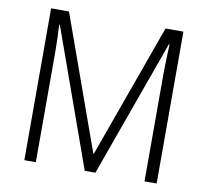

<svg xmlns="http://www.w3.org/2000/svg" viewBox="-79 -801 961 889"><g transform="rotate(10 401.5 -357.0)"><path d="M375 0 144 -646H141Q145 -576 145 -516V0H91V-714H175L400 -86H403L629 -714H713V0H656V-519Q656 -545 657.5 -577Q659 -609 660 -645H657L425 0Z"/></g></svg>

Font: Noto Sans Kannada SemiCondensed Light
Style: Regular
Weight: 300
Width: 4
Designer: Jelle Bosma - Monotype Design Team
Foundry: Monotype Imaging Inc.
Version: Version 2.005; ttfautohint (v1.8.4.7-5d5b)